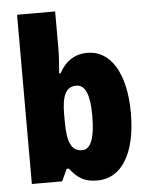

<svg xmlns="http://www.w3.org/2000/svg" viewBox="-54 -805 668 859"><g transform="rotate(-5 280.0 -375.0)"><path d="M226 -588V-760H55V0H191L216 -54H226C261 -9 291 10 349 10C458 10 524 -97 524 -278C524 -457 457 -563 354 -563C296 -563 255 -535 226 -482H220C223 -526 226 -562 226 -588ZM291 -421C332 -421 351 -374 351 -280C351 -180 331 -131 293 -131C244 -131 226 -172 226 -267V-297C226 -383 245 -421 291 -421Z"/></g></svg>

Font: Noto Sans Thai Looped Condensed Black
Style: Regular
Weight: 900
Width: 3
Designer: Sasikarn Vongin, Ben Mitchell
Foundry: The Fontpad Ltd
Version: Version 1.001